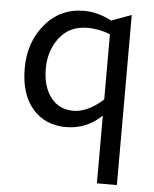

<svg xmlns="http://www.w3.org/2000/svg" viewBox="-51 -511 628 785"><g transform="rotate(5 263.0 -119.0)"><path d="M458 230H376V-48Q314 12 229 12Q144 12 92.5 -47.5Q41 -107 41 -213.5Q41 -320 103 -394Q165 -468 263 -468Q319 -468 376 -438L458 -468ZM284 -400Q209 -400 168 -346.5Q127 -293 127 -219.5Q127 -146 161 -101.5Q195 -57 253.5 -57Q312 -57 376 -114V-382Q329 -400 284 -400Z"/></g></svg>

Font: Average Sans
Style: Regular
Weight: 400
Designer: Eduardo Rodriguez Tunni
Foundry: Eduardo Rodriguez Tunni
Version: Version 1.001